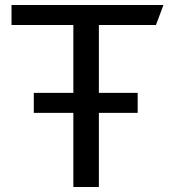

<svg xmlns="http://www.w3.org/2000/svg" viewBox="-20 -747 687 767"><path d="M26 -727H633L603 -647H375V-376H530V-296H375V0H273V-296H115V-376H273V-647H26Z"/></svg>

Font: BM YEONSUNG
Style: Regular
Weight: 400
Designer: Bongjin Kim; Myungsoo Han; Jaehyun Keum; Jihee Min; Dokyung Lee; Chorong Kim; Jooyeon Kang; Sang-a Kim;
Foundry: Sandoll Communications Inc.
Version: Version 1.000;PS 1;hotconv 16.6.51;makeotf.lib2.5.65220